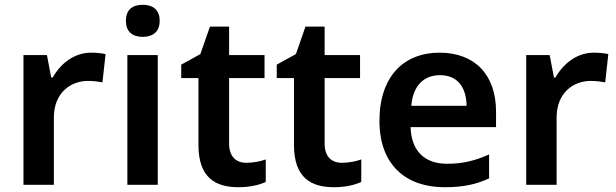

<svg xmlns="http://www.w3.org/2000/svg" viewBox="-20 -772 2574 802"><path d="M360 -552C289 -552 232 -505 200 -448H194L176 -542H78V0H205V-281C205 -386 277 -434 347 -434C371 -434 392 -431 408 -428L421 -546C405 -550 380 -552 360 -552Z M577 -752C537 -752 506 -735 506 -685C506 -636 537 -618 577 -618C614 -618 647 -636 647 -685C647 -735 614 -752 577 -752ZM639 -542H512V0H639Z M1009 -92C966 -92 937 -118 937 -172V-446H1085V-542H937V-661H857L817 -546L737 -502V-446H809V-166C809 -28 882 10 976 10C1023 10 1062 1 1090 -12V-106C1068 -98 1038 -92 1009 -92Z M1408 -92C1365 -92 1336 -118 1336 -172V-446H1484V-542H1336V-661H1256L1216 -546L1136 -502V-446H1208V-166C1208 -28 1281 10 1375 10C1422 10 1461 1 1489 -12V-106C1467 -98 1437 -92 1408 -92Z M1816 -552C1666 -552 1565 -452 1565 -267C1565 -82 1677 10 1836 10C1917 10 1969 -2 2023 -27V-127C1965 -101 1915 -88 1847 -88C1751 -88 1698 -144 1695 -241H2052V-306C2052 -461 1962 -552 1816 -552ZM1818 -458C1893 -458 1928 -405 1929 -330H1698C1705 -413 1749 -458 1818 -458Z M2460 -552C2389 -552 2332 -505 2300 -448H2294L2276 -542H2178V0H2305V-281C2305 -386 2377 -434 2447 -434C2471 -434 2492 -431 2508 -428L2521 -546C2505 -550 2480 -552 2460 -552Z"/></svg>

Font: Noto Sans Khmer UI SemiBold
Style: Regular
Weight: 600
Designer: Danh Hong and the Monotype Design Team
Foundry: Monotype Imaging Inc.
Version: Version 2.002